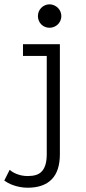

<svg xmlns="http://www.w3.org/2000/svg" viewBox="-57 -670 398 892"><path d="M49.8 -464.8H221.2V45.9Q221.2 124.5 183.1 163.3Q145 202.1 71.8 202.1Q52.7 202.1 35.4 198.7Q18.1 195.3 3.9 190.2Q-10.3 185.1 -20.8 179.2Q-31.2 173.3 -37.1 168.9L-12.2 119.1Q-7.8 123 0.2 128.2Q8.3 133.3 19 137.7Q29.8 142.1 43 145Q56.2 147.9 71.8 147.9Q93.8 147.9 110.4 142.8Q127 137.7 137.9 125.5Q148.9 113.3 154.5 94Q160.2 74.7 160.2 45.9V-410.2H49.8ZM119.1 -595.2Q119.1 -606.4 123.3 -616.5Q127.4 -626.5 134.8 -633.8Q142.1 -641.1 151.9 -645.5Q161.6 -649.9 172.9 -649.9Q184.1 -649.9 194.1 -645.5Q204.1 -641.1 211.7 -633.8Q219.2 -626.5 223.6 -616.5Q228 -606.4 228 -595.2Q228 -584 223.6 -574Q219.2 -564 211.7 -556.6Q204.1 -549.3 194.1 -545.2Q184.1 -541 172.9 -541Q161.6 -541 151.9 -545.2Q142.1 -549.3 134.8 -556.6Q127.4 -564 123.3 -574Q119.1 -584 119.1 -595.2Z"/></svg>

Font: Stint Ultra Expanded
Style: Regular
Weight: 400
Width: 7
Designer: Astigmatic (AOETI)
Foundry: Astigmatic (AOETI)
Version: Version 1.000